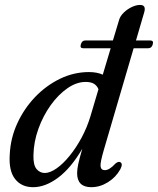

<svg xmlns="http://www.w3.org/2000/svg" viewBox="-20 -749 640 778"><path d="M307.5 -569Q312 -585 325.5 -585H437.5L463 -669.5Q467.5 -684.5 481.8 -698.2Q496 -712 514 -720.5Q532 -729 547.5 -729Q573 -729 564.5 -699.5L531 -585H589Q603.5 -585 599 -569.5Q595 -553.5 580.5 -553.5H521.5L401 -142.5Q385.5 -90 387.5 -74.8Q389.5 -59.5 405 -59.5Q423.5 -59.5 448 -86.5Q460 -96 467 -92Q479.5 -86 467.5 -63Q449.5 -30.5 417.2 -10.5Q385 9.5 350 9.5Q292.5 9.5 292.5 -47.5Q292.5 -63 297.2 -85Q302 -107 313.5 -146.5Q268.5 -69 216.5 -29.8Q164.5 9.5 114 9.5Q67 9.5 41 -23.8Q15 -57 19.5 -123Q22.5 -189 50 -249Q77.5 -309 122.2 -355.8Q167 -402.5 223.2 -429.8Q279.5 -457 340.5 -457Q373 -457 396.5 -446.5L428.5 -553.5H317Q303 -553.5 307.5 -569ZM115.5 -120Q114.5 -80.5 128 -64.2Q141.5 -48 162 -48Q183.5 -48.5 209.8 -67Q236 -85.5 262.2 -117.8Q288.5 -150 310.8 -191.5Q333 -233 346.5 -278L379 -387.5Q373 -402 360.8 -409.5Q348.5 -417 327 -417Q290 -417 253 -391.2Q216 -365.5 185.2 -322.5Q154.5 -279.5 135.5 -226.8Q116.5 -174 115.5 -120Z"/></svg>

Font: Fraunces 72pt S050
Style: Italic
Weight: 400
Italic angle: -16°
Version: Version 1.000; ttfautohint (v1.8.3)